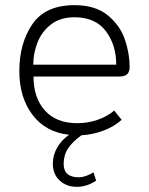

<svg xmlns="http://www.w3.org/2000/svg" viewBox="-20 -515 578 745"><path d="M442 -218H110Q110 -136 154 -86.5Q198 -37 280 -37Q321 -37 358.5 -50Q396 -63 423 -86L452 -50Q423 -24 382.5 -8.5Q342 7 296 10Q261 35 244 61Q227 87 227 121Q227 173 286 173Q310 173 343 154L353 186Q317 210 278 210Q238 210 211.5 185.5Q185 161 185 120Q185 87 202 57.5Q219 28 248 8Q157 -2 106 -69.5Q55 -137 55 -239Q55 -347 105.5 -421Q156 -495 269 -495Q351 -495 399 -455Q447 -415 465 -360.5Q483 -306 483 -256Q483 -236 473.5 -227Q464 -218 442 -218ZM431 -264Q431 -341 390.5 -394.5Q350 -448 269 -448Q213 -448 177 -419.5Q141 -391 125 -349Q109 -307 109 -264Z"/></svg>

Font: Niramit ExtraLight
Style: Regular
Weight: 200
Designer: Katatrad Aksorn Co.,Ltd.
Foundry: Cadson Demak Co.,Ltd.
Version: Version 1.000; ttfautohint (v1.6)